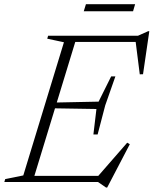

<svg xmlns="http://www.w3.org/2000/svg" viewBox="-45 -840 709 886"><path d="M250 -645 173 -661.5 177 -675H311L105 0H-25L-21 -13.5L62.5 -30.5ZM580 -655 603.5 -646.5H261L270.5 -675H591.5L638.5 -696H644L615 -497.5L600 -497ZM444.5 25.5 407.5 0H64L73.5 -28.5H437.5L399 -17.5L542 -181.5L554 -174.5L449.5 25.5ZM405.5 -219.5H386L400 -337L183.5 -340.5L192 -366.5L410 -371L468 -487.5H487.5L440.5 -353.5ZM341.5 -788 351.5 -820.5H578.5L569 -788Z"/></svg>

Font: Newsreader 24pt Light
Style: Italic
Weight: 300
Italic angle: -17°
Designer: Hugues Gentile
Foundry: Production Type
Version: Version 1.003